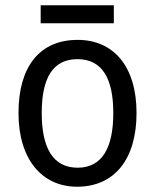

<svg xmlns="http://www.w3.org/2000/svg" viewBox="-20 -697 586 727"><path d="M411 -677H134V-609H411ZM497 -269C497 -448 408 -546 274 -546C131 -546 50 -446 50 -269C50 -95 138 10 272 10C414 10 497 -95 497 -269ZM138 -269C138 -400 179 -473 273 -473C367 -473 409 -400 409 -269C409 -138 367 -62 274 -62C180 -62 138 -138 138 -269Z"/></svg>

Font: Noto Sans Thai Looped SemiCondensed
Style: Regular
Weight: 400
Width: 4
Designer: Sasikarn Vongin, Ben Mitchell
Foundry: The Fontpad Ltd
Version: Version 1.001